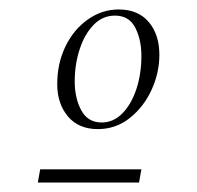

<svg xmlns="http://www.w3.org/2000/svg" viewBox="-20 -690 417 406"><path d="M187 -417Q146 -417 123.5 -444Q101 -471 101 -512Q101 -556 118.5 -592Q136 -628 166 -649Q196 -670 231 -670Q272 -670 294.5 -643.5Q317 -617 317 -574Q317 -536 300.5 -500Q284 -464 254.5 -440.5Q225 -417 187 -417ZM195 -431Q220 -431 239 -450.5Q258 -470 268.5 -502Q279 -534 279 -572Q279 -606 266 -631.5Q253 -657 223 -657Q197 -657 178 -637.5Q159 -618 148.5 -586Q138 -554 138 -518Q138 -482 152 -456.5Q166 -431 195 -431ZM60 -304 65 -332H279L274 -304Z"/></svg>

Font: Spectral SC ExtraLight
Style: Italic
Weight: 275
Italic angle: -10°
Designer: Jean-Baptiste Levee
Foundry: Production Type
Version: Version 2.001